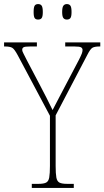

<svg xmlns="http://www.w3.org/2000/svg" viewBox="-29 -922 512 942"><path d="M127 0V-20H160Q185 -20 197 -26Q209 -32 212.5 -51Q216 -70 216 -108V-354L58 -651Q42 -681 31 -687.5Q20 -694 -5 -694H-9V-714H152V-694H120Q93 -694 86.5 -690Q80 -686 80 -678Q80 -670 87 -657.5Q94 -645 103 -626L165 -508Q182 -476 198 -444.5Q214 -413 229 -382Q237 -397 248.5 -419.5Q260 -442 277 -474L359 -630Q369 -650 372.5 -659.5Q376 -669 376 -677Q376 -685 369 -689.5Q362 -694 336 -694H291V-714H463V-694H459Q436 -694 425 -688Q414 -682 399 -652L244 -356V-108Q244 -70 247.5 -51Q251 -32 263 -26Q275 -20 300 -20H333V0ZM299 -826Q288 -826 282 -833.5Q276 -841 276 -863Q276 -886 282 -894Q288 -902 299 -902Q311 -902 316.5 -894Q322 -886 322 -863Q322 -841 316.5 -833.5Q311 -826 299 -826ZM158 -826Q146 -826 141 -833.5Q136 -841 136 -863Q136 -886 141 -894Q146 -902 158 -902Q170 -902 175.5 -894Q181 -886 181 -863Q181 -841 175.5 -833.5Q170 -826 158 -826Z"/></svg>

Font: Noto Serif Armenian Condensed Thin
Style: Regular
Weight: 100
Width: 3
Designer: Monotype Design Team
Foundry: Monotype Imaging Inc.
Version: Version 2.008; ttfautohint (v1.8.4.7-5d5b)